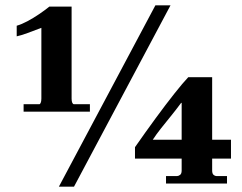

<svg xmlns="http://www.w3.org/2000/svg" viewBox="-20 -692 911 724"><path d="M69 -271V-299H129Q131 -299 133.5 -304.5Q136 -310 136 -320V-587Q110 -577 84 -567.5Q58 -558 43 -555V-595Q61 -600 83.5 -612Q106 -624 128 -639Q150 -654 166 -667H250V-320Q250 -310 252.5 -304.5Q255 -299 259 -299H319V-271ZM202 12 566 -672H623L259 12ZM606 0V-28H647Q653 -28 659 -32.5Q665 -37 665 -49V-94H489V-137Q528 -193 566.5 -245.5Q605 -298 637.5 -339Q670 -380 690 -401H780V-165H851V-94H780V-49Q780 -37 785.5 -32.5Q791 -28 798 -28H836V0ZM556 -165H665V-304H663Q643 -277 623 -252.5Q603 -228 586 -206.5Q569 -185 556 -165Z"/></svg>

Font: Frank Ruhl Libre Black
Style: Regular
Weight: 900
Designer: Yanek Iontef
Foundry: Fontef
Version: Version 6.004